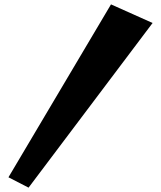

<svg xmlns="http://www.w3.org/2000/svg" viewBox="-20 -841 742 886"><path d="M684.1 -734.9 111.8 24.9 19 -22.9 492.2 -820.8Z"/></svg>

Font: Peralta
Style: Regular
Weight: 400
Designer: Astigmatic (AOETI)
Foundry: Astigmatic (AOETI)
Version: Version 1.000